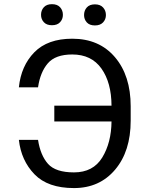

<svg xmlns="http://www.w3.org/2000/svg" viewBox="-20 -910 714 939"><path d="M619.1 -319.8Q619.1 -170.4 543 -80.3Q466.8 9.8 341.8 9.8Q213.9 9.8 148.7 -57.6Q83.5 -125 72.3 -226.1H166Q177.7 -150.4 214.8 -108.6Q252 -66.9 341.8 -66.9Q435.5 -66.9 480 -139.6Q524.4 -212.4 525.4 -315.9H245.6V-393.1H525.4Q524.9 -505.9 476.1 -574.7Q427.2 -643.6 333.5 -643.6Q251 -643.6 213.9 -600.3Q176.8 -557.1 166 -482.9H72.3Q83 -587.9 147.9 -654.3Q212.9 -720.7 333.5 -720.7Q465.3 -720.7 542.2 -630.4Q619.1 -540 619.1 -390.1ZM180.7 -837.4Q180.7 -859.4 194.3 -874.5Q208 -889.6 233.9 -889.6Q260.3 -889.6 273.9 -874.5Q287.6 -859.4 287.6 -837.4Q287.6 -816.4 273.9 -801.5Q260.3 -786.6 233.9 -786.6Q208 -786.6 194.3 -801.5Q180.7 -816.4 180.7 -837.4ZM391.1 -836.4Q391.1 -858.4 404.5 -873.5Q418 -888.7 444.3 -888.7Q470.2 -888.7 484.1 -873.5Q498 -858.4 498 -836.4Q498 -815.4 484.1 -800.5Q470.2 -785.6 444.3 -785.6Q418 -785.6 404.5 -800.5Q391.1 -815.4 391.1 -836.4Z"/></svg>

Font: Roboto21382017
Style: Regular
Weight: 400
Designer: Christian Robertson
Foundry: Google
Version: Version 2.138; 2017